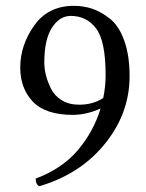

<svg xmlns="http://www.w3.org/2000/svg" viewBox="-20 -630 505 662"><path d="M335.9 -292Q344.2 -332 344.2 -370.1Q344.2 -488.3 311.5 -531.7Q278.8 -575.2 224.1 -575.2Q185.1 -575.2 158.9 -534.2Q132.8 -493.2 132.8 -415Q132.8 -393.1 138.4 -370.6Q144 -348.1 156 -324Q168 -299.8 192.9 -284.4Q217.8 -269 252.9 -269Q300.8 -269 335.9 -292ZM326.7 -255.9Q279.3 -234.4 231.9 -233.9Q136.7 -233.9 93.3 -279.5Q49.8 -325.2 49.8 -397Q49.8 -474.1 97.9 -542Q146 -609.9 234.9 -609.9Q268.1 -609.9 298.1 -599.9Q328.1 -589.8 359.1 -565.4Q390.1 -541 408.4 -490Q426.8 -439 426.8 -367.2Q426.8 -233.4 334 -125Q251 -27.8 115.2 12.2Q103 5.4 103 -14.2Q195.3 -48.8 249.3 -113.3Q303.2 -177.7 326.7 -255.9Z"/></svg>

Font: Linux Libertine Capitals
Style: Small Caps
Weight: 400
Designer: Philipp H. Poll
Foundry: Philipp H. Poll
Version: Version 5.1.3